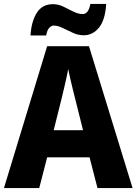

<svg xmlns="http://www.w3.org/2000/svg" viewBox="-20 -949 689 969"><path d="M472 0 432 -155H218L178 0H0L218 -716H429L649 0ZM360 -448Q355 -468 348 -496Q341 -524 334.5 -552.5Q328 -581 324 -601Q321 -581 314.5 -552.5Q308 -524 301.5 -496Q295 -468 290 -448L251 -292H399ZM134 -770Q138 -840 165.5 -884Q193 -928 248 -928Q274 -928 300 -915.5Q326 -903 350.5 -890.5Q375 -878 398 -878Q411 -878 421 -890Q431 -902 436 -929H516Q511 -848 479.5 -809.5Q448 -771 403 -771Q375 -771 348.5 -783Q322 -795 297 -807.5Q272 -820 251 -820Q240 -820 229 -809Q218 -798 213 -770Z"/></svg>

Font: Noto Sans Ethiopic SemiCondensed ExtraBold
Style: Regular
Weight: 800
Width: 4
Designer: Monotype Design Team
Foundry: Monotype Imaging Inc.
Version: Version 2.102; ttfautohint (v1.8.4.7-5d5b)